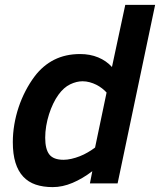

<svg xmlns="http://www.w3.org/2000/svg" viewBox="-20 -747 652 782"><path d="M32.2 -168Q32.2 -203.6 38.3 -239.7Q44.4 -275.9 55.9 -310.3Q67.4 -344.7 84 -376.7Q100.6 -408.7 121.1 -436Q154.8 -480.5 200.9 -503.7Q247.1 -526.9 306.2 -526.9Q346.7 -526.9 379.9 -513.2Q413.1 -499.5 436 -474.1L490.2 -727.1H611.8L459 0H346.2L356 -49.8Q316.4 -19.5 275.4 -2.2Q234.4 15.1 194.8 15.1Q155.8 15.1 125.5 4.9Q95.2 -5.4 74.5 -27.6Q53.7 -49.8 43 -84.5Q32.2 -119.1 32.2 -168ZM217.8 -360.8Q206.5 -345.2 196.8 -325Q187 -304.7 179.7 -281.7Q172.4 -258.8 168.2 -234.1Q164.1 -209.5 164.1 -186Q164.1 -139.6 180.9 -117.9Q197.8 -96.2 238.8 -96.2Q253.9 -96.2 271 -100.1Q288.1 -104 304.9 -110.6Q321.8 -117.2 337.6 -126.5Q353.5 -135.7 367.2 -146L414.1 -370.1Q406.2 -378.9 395.5 -387.2Q384.8 -395.5 372.1 -401.9Q359.4 -408.2 345.2 -412.1Q331.1 -416 315.9 -416Q292 -416 265.9 -403.6Q239.7 -391.1 217.8 -360.8Z"/></svg>

Font: Clear Sans
Style: Bold Italic
Weight: 700
Italic angle: -12°
Foundry: Intel Corporation
Version: Version 1.00